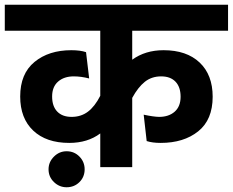

<svg xmlns="http://www.w3.org/2000/svg" viewBox="-50 -705 982 810"><path d="M507.8 -453.1Q563 -493.2 640.1 -493.2Q737.3 -493.2 792.2 -441.2Q847.2 -389.2 847.2 -296.9Q847.2 -199.7 786.1 -150.9Q725.1 -102.1 627.9 -102.1Q592.8 -102.1 568.8 -109.9L556.2 -221.2Q597.2 -212.4 621.1 -211.9Q662.1 -211.9 687 -233.9Q711.9 -255.9 711.9 -296.9Q711.9 -337.9 690.4 -360.4Q668.9 -382.8 629.9 -382.8Q589.8 -382.8 561 -359.9Q532.2 -336.9 507.8 -292V0H373V-142.1Q319.8 -102.1 242.2 -102.1Q145 -102.1 90.1 -154.1Q35.2 -206.1 35.2 -297.9Q35.2 -394 95.5 -443.6Q155.8 -493.2 251 -493.2Q289.1 -493.2 313 -484.9L326.2 -374Q292 -382.8 261.2 -382.8Q220.2 -382.8 195.1 -360.8Q169.9 -338.9 169.9 -297.9Q169.9 -256.8 191.4 -234.4Q212.9 -211.9 252 -211.9Q292 -211.9 321 -233.9Q350.1 -255.9 373 -300.8V-575.2H-29.8V-685.1H912.1V-575.2H507.8ZM154.8 9.3Q154.8 -21.5 177.5 -44.2Q200.2 -66.9 231 -66.9Q263.2 -66.9 285.2 -44.4Q307.1 -22 307.1 9.3Q307.1 41.5 285.2 63.2Q263.2 85 231 85Q200.2 85 177.5 63Q154.8 41 154.8 9.3Z"/></svg>

Font: Sarala
Style: Bold
Weight: 700
Designer: Andres Torresi
Foundry: Huerta Tipografica
Version: Version 1.004;PS 001.003;hotconv 1.0.70;makeotf.lib2.5.58329